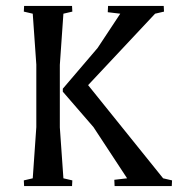

<svg xmlns="http://www.w3.org/2000/svg" viewBox="-20 -625 598 645"><path d="M501 -579 276 -339 528 -26 558 -19 557 0H365L364 -21L407 -26L294 -198L191 -317V-327L308 -464L384 -579L342 -584L343 -605H530L531 -586ZM90 -26 102 -198V-408L90 -579L60 -586L61 -605H222L223 -586L193 -579L181 -407V-197L193 -26L223 -19L222 0H61L60 -19Z"/></svg>

Font: Balthazar
Style: Regular
Weight: 400
Designer: Dario Manuel Muhafara
Foundry: Dario Manuel Muhafara
Version: Version 1.000